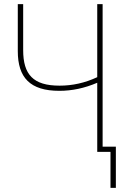

<svg xmlns="http://www.w3.org/2000/svg" viewBox="-20 -734 603 928"><path d="M450 0H514V174H540V-25H476V-714H450V-361C390 -333 330 -320 268 -320C140 -320 92 -374 92 -492V-714H66V-487C66 -359 125 -295 267 -295C329 -295 389 -308 450 -334Z"/></svg>

Font: Noto Sans Mono SemiCondensed Thin
Style: Regular
Weight: 100
Width: 4
Designer: Monotype Design Team
Foundry: Monotype Imaging Inc.
Version: Version 2.014